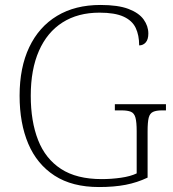

<svg xmlns="http://www.w3.org/2000/svg" viewBox="-20 -744 699 774"><path d="M379 10Q271 10 200 -36Q129 -82 94 -164.5Q59 -247 59 -358Q59 -472 98 -554Q137 -636 210 -680Q283 -724 385 -724Q456 -724 498 -708Q540 -692 559 -665.5Q578 -639 578 -609Q578 -585 567.5 -573Q557 -561 541 -561Q541 -602 527 -631.5Q513 -661 478 -677Q443 -693 381 -693Q294 -693 232 -653.5Q170 -614 137 -539Q104 -464 104 -358Q104 -255 133.5 -179.5Q163 -104 226 -63Q289 -22 390 -22Q429 -22 467.5 -27.5Q506 -33 531 -45V-215Q531 -252 526 -270Q521 -288 507.5 -293.5Q494 -299 470 -299H443V-324H649V-299H633Q610 -299 597 -293Q584 -287 579.5 -269.5Q575 -252 575 -214V-28Q533 -8 486.5 1Q440 10 379 10Z"/></svg>

Font: Noto Serif Thai ExtraLight
Style: Regular
Weight: 250
Version: Version 2.001